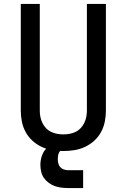

<svg xmlns="http://www.w3.org/2000/svg" viewBox="-20 -755 640 970"><path d="M300 8Q272 8 244 3.5Q216 -1 190.5 -13Q165 -25 144 -44Q123 -63 109.5 -88Q96 -113 90.5 -140.5Q85 -168 85 -196V-735H181V-196Q181 -180 184 -164.5Q187 -149 194 -134.5Q201 -120 212 -108Q223 -96 237.5 -89Q252 -82 268 -79Q284 -76 300 -76Q316 -76 332 -79Q348 -82 362.5 -89Q377 -96 388 -108Q399 -120 406 -134.5Q413 -149 416 -164.5Q419 -180 419 -196V-735H515V-196Q515 -168 509.5 -140.5Q504 -113 490.5 -88Q477 -63 456 -44Q435 -25 409.5 -13Q384 -1 356 3.5Q328 8 300 8ZM325 195Q308 195 290.5 193Q273 191 256.5 185Q240 179 226 168.5Q212 158 202 144Q192 130 188 112.5Q184 95 184 78Q184 55 191.5 32.5Q199 10 215.5 -6.5Q232 -23 254.5 -29.5Q277 -36 300 -36V0Q292 0 286 5.5Q280 11 277 18.5Q274 26 273 34Q272 42 272 50Q272 61 275 72Q278 83 285.5 90.5Q293 98 303.5 101.5Q314 105 325 105H400V195Z"/></svg>

Font: Zed Mono Medium Extended
Style: Regular
Weight: 500
Width: 7
Monospace: yes
Designer: Belleve Invis
Foundry: Belleve Invis
Version: Version 1.0.0; ttfautohint (v1.8.4)